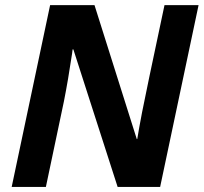

<svg xmlns="http://www.w3.org/2000/svg" viewBox="-20 -734 800 754"><path d="M608.9 0 759.8 -713.9H626C576.2 -479.8 546.9 -339.8 538.1 -293.9C529.3 -248 522.9 -212.7 519 -188H517.1L351.1 -713.9H176.8L25.9 0H160.2L231 -335.9C242 -391.3 252.8 -454.1 263.2 -524.4L265.1 -540H268.1L441.9 0Z"/></svg>

Font: OpenSans
Style: Bold Italic
Weight: 700
Italic angle: -12°
Foundry: Ascender Corporation
Version: Version 1.10; ttfautohint (v1.2) -l 8 -r 50 -G 200 -x 14 -D 